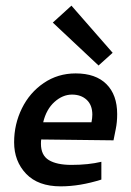

<svg xmlns="http://www.w3.org/2000/svg" viewBox="-20 -650 464 680"><path d="M30 0ZM30 -146Q30 -79 72.5 -34.5Q115 10 195 10Q263 10 339 -14V-77Q293 -66 233 -66Q181 -66 153 -83Q125 -100 125 -141Q125 -151 126 -156L382 -153L390 -193Q395 -217 395 -246Q395 -314 357 -352Q319 -390 248 -390Q185 -390 135 -356Q85 -322 57.5 -266Q30 -210 30 -146ZM307 -244Q307 -232 304 -217H133Q144 -263 173 -289Q202 -315 235 -315Q267 -315 287 -296.5Q307 -278 307 -244ZM329 -418 379 -463 233 -630 167 -570Z"/></svg>

Font: Cambay Devanagari
Style: Bold Italic
Weight: 700
Designer: Pooja Saxena
Foundry: Pooja Saxena
Version: Version 1.005;PS 001.005;hotconv 1.0.70;makeotf.lib2.5.58329